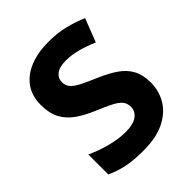

<svg xmlns="http://www.w3.org/2000/svg" viewBox="-205 -846 977 977"><g transform="rotate(-45 284.0 -357.0)"><path d="M530 -209Q530 -148 500 -98.5Q470 -49 410 -19.5Q350 10 258 10Q189 10 140.5 0Q92 -10 46 -31V-175Q97 -151 154.5 -136Q212 -121 262 -121Q317 -121 344 -141Q371 -161 371 -194Q371 -218 357.5 -235Q344 -252 313 -268Q282 -284 229 -306Q174 -329 134.5 -357Q95 -385 74 -424.5Q53 -464 53 -524Q53 -589 85 -633.5Q117 -678 174.5 -701Q232 -724 308 -724Q374 -724 428 -710Q482 -696 525 -677L476 -551Q433 -570 388.5 -582Q344 -594 304 -594Q256 -594 233.5 -576Q211 -558 211 -530Q211 -506 224.5 -489.5Q238 -473 270 -456.5Q302 -440 356 -417Q412 -393 451 -366Q490 -339 510 -301.5Q530 -264 530 -209Z"/></g></svg>

Font: Noto Sans Oriya
Style: Bold
Weight: 700
Designer: Amélie Bonet and Sol Matas
Foundry: Google LLC
Version: Version 2.006; ttfautohint (v1.8.4.7-5d5b)